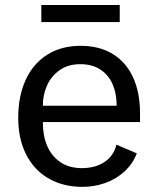

<svg xmlns="http://www.w3.org/2000/svg" viewBox="-20 -718 616 748"><path d="M294 -539.5Q367.5 -539.5 419.5 -507.5Q471.5 -475.5 498.5 -416.5Q525.5 -357.5 525.5 -277V-242.5H147Q146.5 -191 163.5 -150.5Q180.5 -110 214.8 -86.5Q249 -63 299 -63Q351 -63 387 -86.8Q423 -110.5 433.5 -154.5L513 -120.5Q497 -79 464.5 -49.5Q432 -20 389.8 -5Q347.5 10 301 10Q227 10 170.2 -22.2Q113.5 -54.5 82.2 -115.5Q51 -176.5 51 -259.5Q51 -343 79.8 -406.2Q108.5 -469.5 163.5 -504.5Q218.5 -539.5 294 -539.5ZM434.5 -306Q434.5 -353 418.8 -389.5Q403 -426 371.2 -447Q339.5 -468 293 -468Q245.5 -468 212.5 -444.8Q179.5 -421.5 163 -384.5Q146.5 -347.5 147 -306ZM446.5 -632H141V-698.5H446.5Z"/></svg>

Font: 1883 Sans
Style: Regular
Weight: 400
Designer: 1883 Sans project is a fork of Public Sans.
Version: Version 1.009